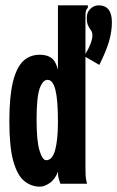

<svg xmlns="http://www.w3.org/2000/svg" viewBox="-20 -688 440 719"><path d="M130 11Q97 11 71 -10Q45 -31 30 -84Q15 -137 15 -234Q15 -327 28.5 -381.5Q42 -436 67 -459.5Q92 -483 129 -483Q156 -483 172.5 -471Q189 -459 197 -427V-668H309V-659Q303 -653 301.5 -646Q300 -639 300 -622V-486Q326 -529 326 -556Q326 -567 320.5 -574.5Q315 -582 310 -592Q305 -602 305 -622Q305 -642 318.5 -655Q332 -668 349 -668Q399 -668 399 -605Q399 -569 388 -532Q377 -495 352 -445L300 -475V-66Q300 -49 300.5 -33Q301 -17 306 0H206Q202 -13 199.5 -20.5Q197 -28 197 -45Q186 -16 166 -2.5Q146 11 130 11ZM153 -88Q176 -88 186.5 -126Q197 -164 197 -232Q197 -314 187.5 -351.5Q178 -389 158 -389Q140 -389 128.5 -356.5Q117 -324 117 -240Q117 -160 128 -124Q139 -88 153 -88Z"/></svg>

Font: Inconsolata Condensed Black
Style: Regular
Weight: 900
Width: 3
Monospace: yes
Designer: Raph Levien, Cyreal, Brenton Simpson
Foundry: Raph Levien, Cyreal, Google
Version: Version 3.001; ttfautohint (v1.8.2.53-6de2)